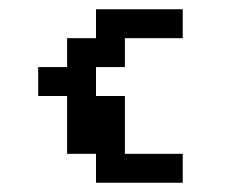

<svg xmlns="http://www.w3.org/2000/svg" viewBox="-20 -395 540 415"><path d="M187.5 -375H375V-312.5H250V-250H187.5V-187.5H250V-62.5H375V0H187.5V-62.5H125V-187.5H62.5V-250H125V-312.5H187.5Z"/></svg>

Font: Half Eighties
Style: Regular
Weight: 400
Monospace: yes
Designer: Jayvee Enaguas (HarvettFox96)
Version: 20191127.01dev02